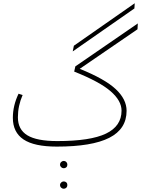

<svg xmlns="http://www.w3.org/2000/svg" viewBox="-20 -889 930 1180"><path d="M806 -837 427 -573 434 -608 808 -869ZM825 -709 470 -466Q624 -404 691 -341.5Q758 -279 758 -208Q758 -96 651.5 -42Q545 12 329 12Q190 12 124.5 -32Q59 -76 59 -165Q59 -240 94 -313L119 -305Q90 -239 90 -168Q90 -93 148 -57.5Q206 -22 332 -22Q536 -22 631.5 -68Q727 -114 727 -209Q727 -270 659.5 -328.5Q592 -387 436 -449L443 -481L827 -745ZM349 123Q349 113 356 106.5Q363 100 372 100Q381 100 387.5 106.5Q394 113 394 123Q394 133 387.5 139Q381 145 372 145Q363 145 356 138.5Q349 132 349 123ZM349 248Q349 239 356 232.5Q363 226 372 226Q381 226 387.5 232Q394 238 394 248Q394 258 387.5 264.5Q381 271 372 271Q363 271 356 264.5Q349 258 349 248Z"/></svg>

Font: FiraGO UltraLight
Style: Regular
Weight: 200
Designer: bBox Type
Foundry: bBox Type GmbH
Version: Version 1.001